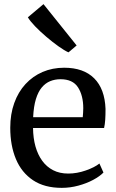

<svg xmlns="http://www.w3.org/2000/svg" viewBox="-20 -896 560 927"><path d="M278 11Q194.5 11 139.2 -26Q84 -63 56.8 -128.2Q29.5 -193.5 29.5 -279Q29.5 -345 48.8 -398.5Q68 -452 103 -490Q138 -528 185.5 -548.5Q233 -569 290 -569Q383.5 -569 434.8 -517.8Q486 -466.5 489.5 -370Q489.5 -340 488 -317.5Q486.5 -295 482.5 -278H139.5Q140 -229.5 151.2 -189.2Q162.5 -149 183.8 -119.8Q205 -90.5 236.5 -74.2Q268 -58 309.5 -58Q351.5 -58 394.2 -73Q437 -88 460 -106.5L479.5 -63Q461.5 -44.5 429.8 -27.5Q398 -10.5 358.5 0.2Q319 11 278 11ZM140 -330H379.5Q380.5 -339 381.2 -351.5Q382 -364 382 -373.5Q382 -434.5 356.8 -474Q331.5 -513.5 272 -513.5Q245 -513.5 222 -504Q199 -494.5 181.5 -473.5Q164 -452.5 153.2 -417.2Q142.5 -382 140 -330ZM310 -643.5Q291 -652 262.5 -672.2Q234 -692.5 203.8 -718.2Q173.5 -744 149.2 -769.2Q125 -794.5 114.5 -812.5L190 -876L350 -676.5L311 -643.5Z"/></svg>

Font: Merriweather 20pt
Style: Regular
Weight: 400
Version: Version 2.100